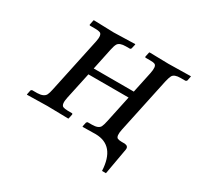

<svg xmlns="http://www.w3.org/2000/svg" viewBox="-126 -576 871 849"><g transform="rotate(30 310.0 -151.5)"><path d="M473.6 -74.2Q465.8 -37.1 478.5 -30.3Q486.3 -26.9 499.5 -26.9H515.6Q535.2 -24.9 532.7 -6.8L508.8 127.9H488.8Q482.9 2.4 383.8 1L317.4 2L315.9 0L320.3 -21Q322.8 -25.9 326.7 -26.9H347.7Q380.9 -26.9 389.6 -43.5Q394.5 -53.2 398.9 -74.2L428.2 -211.9H223.1L193.8 -75.2Q186 -38.1 199.7 -30.8Q208 -27.3 224.6 -26.9H244.6Q250.5 -26.9 249.5 -21L245.1 0L243.7 2L136.2 0L32.7 2L32.2 0L36.6 -22Q39.1 -25.9 43 -26.9H68.8Q102.1 -27.8 111.3 -45.9Q116.2 -55.7 120.1 -75.2L179.7 -355Q187.5 -392.1 173.3 -398.4Q164.6 -401.9 148.4 -401.9H122.6Q118.7 -401.9 118.2 -404.8Q118.2 -406.2 118.7 -407.2L123 -429.2L124.5 -431.2L227.1 -428.2L335.4 -431.2L336.4 -429.2L331.5 -408.2Q330.1 -402.3 324.2 -401.9H304.7Q272.9 -401.9 263.7 -386.7Q257.8 -376.5 253.4 -355L230.5 -246.1H435.1L458 -354Q465.8 -391.6 453.1 -398.4Q444.3 -402.3 427.2 -401.9H406.2Q402.3 -401.9 402.3 -404.8Q402.3 -406.2 402.3 -407.2L407.2 -429.2L408.7 -431.2L506.3 -429.2L619.6 -431.2L620.1 -429.2L615.7 -407.2Q613.3 -402.8 608.4 -401.9H583.5Q552.2 -401.9 543.5 -386.2Q538.1 -375.5 533.2 -354Z"/></g></svg>

Font: Linux Libertine Display Slanted O
Style: Slanted
Weight: 400
Designer: Philipp H. Poll
Foundry: Philipp H. Poll
Version: Version 5.0.9